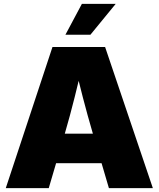

<svg xmlns="http://www.w3.org/2000/svg" viewBox="-20 -970 818 990"><path d="M9.8 0 250.5 -727.5H522L768.1 0H541.5L458.5 -282.2Q431.6 -374 407.2 -467.8Q382.8 -561.5 360.4 -658.7H410.6Q388.2 -561.5 364.7 -467.8Q341.3 -374 314.5 -282.2L231.4 0ZM189 -128.4V-280.8H589.4V-128.4ZM317.4 -791 402.3 -950.2H576.7L446.3 -791Z"/></svg>

Font: Inter 24pt Black
Style: Regular
Weight: 900
Designer: Rasmus Andersson
Foundry: rsms
Version: Version 4.001;git-66647c0bb